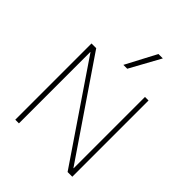

<svg xmlns="http://www.w3.org/2000/svg" viewBox="-271 -1150 1300 1300"><g transform="rotate(45 379.0 -500.0)"><path d="M106 0V-730H151L616 -47H618V-730H652V0H607L143 -683H141V0ZM398 -780H361L477 -1000H519Z"/></g></svg>

Font: M PLUS 2 ExtraLight
Style: Regular
Weight: 250
Designer: Coji Morishita
Foundry: UNDERFOREST DESIGN
Version: Version 1.001